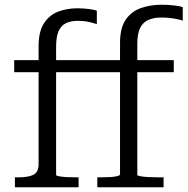

<svg xmlns="http://www.w3.org/2000/svg" viewBox="-20 -791 792 811"><path d="M40 -537H419V-486H40ZM382 -537H714V-486H382ZM487 -54V-610Q487 -672 510.5 -707Q534 -742 574 -756.5Q614 -771 662 -771Q691 -771 716 -768Q741 -765 752 -761V-704Q743 -707 729 -710Q715 -713 698.5 -715Q682 -717 662 -717Q630 -717 607 -707Q584 -697 572 -673Q560 -649 560 -606V-52Q560 -49 573.5 -46.5Q587 -44 607.5 -43Q628 -42 648 -42H671V0H391V-42H408Q427 -42 445 -43Q463 -44 475 -47Q487 -50 487 -54ZM217 -52Q217 -49 229 -46.5Q241 -44 259.5 -43Q278 -42 297 -42H312V0H43V-42H60Q100 -42 121.5 -53Q143 -64 143 -98V-596Q143 -658 166 -693Q189 -728 226 -742Q263 -756 307 -756Q331 -756 354.5 -753Q378 -750 389 -746V-689Q375 -694 354.5 -698.5Q334 -703 309 -703Q279 -703 258.5 -693Q238 -683 227.5 -659.5Q217 -636 217 -593Z"/></svg>

Font: Roboto Serif SemiCondensed Light
Style: Regular
Weight: 300
Width: 4
Designer: Greg Gazdowicz
Foundry: Commercial Type
Version: Version 1.007